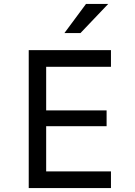

<svg xmlns="http://www.w3.org/2000/svg" viewBox="-20 -949 680 969"><path d="M213 -612V-392H518V-312H213V-84H540V0H125V-696H540V-612ZM414 -929H526L386 -782H305Z"/></svg>

Font: Amiko
Style: Regular
Weight: 400
Designer: Pablo Impallari, Rodrigo Fuenzalida, Andres Torresi
Foundry: Impallari Type
Version: Version 1.001; ttfautohint (v1.3)